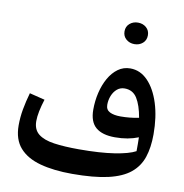

<svg xmlns="http://www.w3.org/2000/svg" viewBox="-100 -1043 1097 1146"><g transform="rotate(10 449.0 -470.0)"><path d="M768.1 -191.9Q768.6 -210.9 768.3 -234.6Q768.1 -258.3 767.6 -275.9Q737.3 -263.7 702.1 -257.3Q667 -251 626 -251Q549.3 -251 510 -284.4Q470.7 -317.9 470.7 -391.6Q470.7 -444.3 482.4 -494.1Q494.1 -543.9 516.8 -584.2Q539.6 -624.5 572.3 -648.2Q605 -671.9 646.5 -671.9Q707 -671.9 752.9 -624.5Q798.8 -577.1 824.7 -495.1Q850.6 -413.1 850.6 -308.1Q850.6 -228.5 830.8 -169.2Q811 -109.9 762.7 -70.3Q714.4 -30.8 629.2 -11.2Q543.9 8.3 412.6 8.3Q300.3 8.3 218.5 -13.9Q136.7 -36.1 92.5 -86.4Q48.3 -136.7 48.3 -221.7Q48.3 -271 57.1 -319.8Q65.9 -368.7 81.1 -421.9L173.8 -398.9Q161.1 -358.9 154.3 -325.4Q147.5 -292 147.5 -265.1Q147.5 -213.9 180.4 -187.5Q213.4 -161.1 275.9 -152.1Q338.4 -143.1 426.8 -143.1Q555.2 -143.1 641.4 -156.5Q727.5 -169.9 768.1 -191.9ZM748.5 -390.6Q735.8 -464.8 709.7 -506.6Q683.6 -548.3 633.8 -548.3Q607.4 -548.3 588.1 -532Q568.8 -515.6 558.3 -489.5Q547.9 -463.4 547.9 -434.6Q547.9 -404.3 572.3 -391.8Q596.7 -379.4 637.7 -379.4Q693.8 -379.4 748.5 -390.6ZM573.2 -884.3Q573.2 -913.6 594 -931.4Q614.7 -949.2 644 -949.2Q673.8 -949.2 694.3 -931.4Q714.8 -913.6 714.8 -884.3Q714.8 -854.5 694.3 -836.7Q673.8 -818.8 644 -818.8Q614.7 -818.8 594 -836.7Q573.2 -854.5 573.2 -884.3Z"/></g></svg>

Font: Pinar DS4-SemiBold
Style: Regular
Weight: 600
Designer: Amin Abedi
Version: Version 2.000